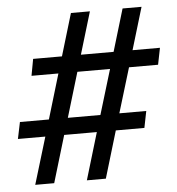

<svg xmlns="http://www.w3.org/2000/svg" viewBox="-48 -683 671 729"><g transform="rotate(-5 287.0 -319.0)"><path d="M488.8 -179.2H379.9L326.2 0H253.9L307.6 -179.2H183.1L129.4 0H57.1L111.3 -179.2H6.8L20 -242.7H130.4L181.6 -413.6H79.1L90.8 -477.1H200.7L249 -638.2H321.3L272.9 -477.1H397.5L445.8 -638.2H518.1L469.7 -477.1H574.2L561.5 -413.6H450.7L398.9 -242.7H501.5ZM326.7 -242.7 378.4 -413.6H253.9L202.6 -242.7Z"/></g></svg>

Font: Code New Roman
Style: Italic
Weight: 400
Italic angle: -11°
Monospace: yes
Designer: Sam Radian
Foundry: Code New Roman
Version: Version 1.508 October 19, 2014